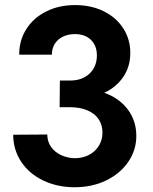

<svg xmlns="http://www.w3.org/2000/svg" viewBox="-20 -748 619 775"><path d="M33.2 -204.1 170.9 -205.1Q170.9 -176.3 186.5 -154.5Q202.1 -132.8 228.3 -121.1Q254.4 -109.4 284.2 -109.4Q315.4 -109.9 340.3 -123.3Q365.2 -136.7 379.4 -160.2Q393.6 -183.6 393.6 -212.9Q393.6 -242.7 378.7 -265.9Q363.8 -289.1 333.7 -302.2Q303.7 -315.4 259.8 -315.4H220.7L221.7 -422.9H263.7Q296.4 -422.9 320.8 -436Q345.2 -449.2 358.2 -472.2Q371.1 -495.1 371.1 -523.4Q371.1 -564 346.9 -587.2Q322.8 -610.4 282.2 -610.4Q240.2 -609.9 214.8 -587.2Q189.5 -564.5 189.5 -527.3H57.6Q57.1 -584 85.7 -629.6Q114.3 -675.3 165.8 -701.4Q217.3 -727.5 283.2 -727.5Q348.6 -727.5 399.4 -702.1Q450.2 -676.8 478 -632.8Q505.9 -588.9 505.9 -535.2Q506.3 -480.5 478 -438.2Q449.7 -396 400.9 -373.5Q460.4 -352.5 495.1 -307.1Q529.8 -261.7 530.3 -200.2Q530.3 -142.1 497.6 -94.5Q464.8 -46.9 408.2 -19.5Q351.6 7.8 281.2 7.8Q212.4 7.8 155.8 -18.8Q99.1 -45.4 66.4 -93.8Q33.7 -142.1 33.2 -204.1Z"/></svg>

Font: Reddit Sans Vanilla
Style: Bold
Weight: 700
Designer: Stephen Hutchings
Foundry: Reddit
Version: Version 1.013